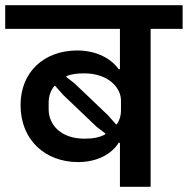

<svg xmlns="http://www.w3.org/2000/svg" viewBox="-40 -718 722 738"><path d="M421 0H539V-607H662V-698H-20V-607H421V-452H416C390 -490 334 -524 257 -524C130 -524 39 -442 39 -314C39 -179 135 -95 260 -95C335 -95 390 -127 416 -169H421ZM406 -240 374 -276 247 -397 215 -422V-425C236 -434 258 -436 284 -436C376 -436 425 -381 425 -332V-292C425 -274 420 -256 409 -240ZM285 -185C192 -185 147 -240 147 -298V-324C147 -347 154 -369 169 -388H172L203 -353L331 -231L365 -205V-202C342 -189 316 -185 285 -185Z"/></svg>

Font: IBM Plex Devanagari Medium
Style: Regular
Weight: 600
Designer: Mike Abbink, Paul van der Laan, Pieter van Rosmalen, Erin McLaughlin
Foundry: Bold Monday
Version: Version 1.0